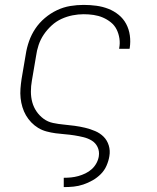

<svg xmlns="http://www.w3.org/2000/svg" viewBox="-20 -548 640 783"><path d="M240 215V177H241Q256 177 270.5 175.5Q285 174 299.5 170Q314 166 328.5 159Q343 152 354.5 141.5Q366 131 373.5 117Q381 103 383 89Q386 69 378 52Q370 35 354.5 25.5Q339 16 320.5 11.5Q302 7 283 4Q264 1 245 -0.5Q226 -2 207 -4.5Q188 -7 169.5 -12Q151 -17 135.5 -26.5Q120 -36 107.5 -49Q95 -62 86 -77.5Q77 -93 71.5 -111Q66 -129 64 -148Q62 -167 63.5 -186.5Q65 -206 68 -226L85 -326Q89 -353 98.5 -380Q108 -407 124 -431Q140 -455 163 -474.5Q186 -494 212.5 -506.5Q239 -519 266.5 -523.5Q294 -528 321 -528Q348 -528 373.5 -524.5Q399 -521 422 -512Q445 -503 464 -487.5Q483 -472 494.5 -450.5Q506 -429 509.5 -403.5Q513 -378 509 -352Q509 -351 508.5 -350Q508 -349 508 -349H466Q466 -349 466 -349.5Q466 -350 466 -351Q470 -371 467 -391Q464 -411 455.5 -428Q447 -445 432 -457Q417 -469 399.5 -476.5Q382 -484 362 -487Q342 -490 321 -490Q299 -490 276 -485.5Q253 -481 231 -471Q209 -461 190.5 -444Q172 -427 158.5 -407Q145 -387 137.5 -364.5Q130 -342 127 -319L110 -219Q106 -197 106 -174.5Q106 -152 111.5 -131.5Q117 -111 129 -93.5Q141 -76 158 -63.5Q175 -51 196.5 -46.5Q218 -42 240 -40Q262 -38 284 -35Q306 -32 327 -27Q348 -22 368 -13.5Q388 -5 402.5 9.5Q417 24 423.5 45Q430 66 426 89Q423 108 414.5 127.5Q406 147 391 162Q376 177 357.5 187.5Q339 198 319.5 204.5Q300 211 280.5 213Q261 215 241 215Z"/></svg>

Font: Iosevka SS04 XLt Ex Obl
Style: Regular
Weight: 200
Width: 7
Italic angle: -9°
Monospace: yes
Designer: Belleve Invis
Foundry: Belleve Invis
Version: Version 19.0.0; ttfautohint (v1.8.4)